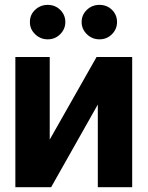

<svg xmlns="http://www.w3.org/2000/svg" viewBox="-20 -785 619 805"><path d="M188.5 -199.7 384.8 -545.9H534.2V0H390.1V-346.7L194.3 0H44.4V-545.9H188.5ZM180.2 -620.1Q149.4 -620.1 127.2 -641.6Q105 -663.1 105.5 -692.4Q105 -722.7 127.2 -743.7Q149.4 -764.6 180.2 -764.6Q210.9 -764.6 232.4 -743.7Q253.9 -722.7 253.9 -692.4Q253.9 -663.1 232.4 -641.6Q210.9 -620.1 180.2 -620.1ZM397 -620.1Q366.2 -620.1 344.2 -641.6Q322.3 -663.1 322.3 -692.4Q322.3 -722.7 344.2 -743.7Q366.2 -764.6 397 -764.6Q428.2 -764.6 449.5 -743.7Q470.7 -722.7 470.7 -692.4Q470.7 -663.1 449.5 -641.6Q428.2 -620.1 397 -620.1Z"/></svg>

Font: Inter Tight
Style: Bold
Weight: 700
Designer: Rasmus Andersson
Foundry: rsms
Version: Version 3.004; ttfautohint (v1.8.4.7-5d5b)